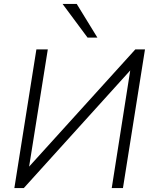

<svg xmlns="http://www.w3.org/2000/svg" viewBox="-20 -956 776 976"><path d="M53 0 165 -705H223L128 -109L668 -705H717L605 0H548L642 -598L101 0ZM425 -765 298 -936H370L475 -765Z"/></svg>

Font: Nunito Sans Light
Style: Italic
Weight: 300
Italic angle: -9°
Designer: Vernon Adams
Foundry: Vernon Adams
Version: Version 3.006; ttfautohint (v1.8.3)